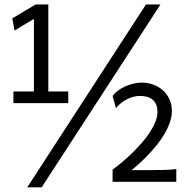

<svg xmlns="http://www.w3.org/2000/svg" viewBox="-20 -801 821 846"><path d="M756.8 0H476.1V-53.7Q496.1 -67.9 518.3 -86.7Q540.5 -105.5 562.5 -127Q584.5 -148.4 604.7 -171.6Q625 -194.8 640.4 -218.3Q655.8 -241.7 664.8 -264.4Q673.8 -287.1 673.8 -307.6Q673.8 -328.1 667.5 -341.8Q661.1 -355.5 650.4 -363.5Q639.6 -371.6 625.5 -375Q611.3 -378.4 595.7 -378.4Q582 -378.4 567.6 -374.5Q553.2 -370.6 539.3 -363.5Q525.4 -356.4 512.9 -346.4Q500.5 -336.4 490.7 -324.7L476.1 -378.4Q484.9 -390.6 499.3 -401.4Q513.7 -412.1 531 -419.9Q548.3 -427.7 567.4 -432.4Q586.4 -437 605 -437Q631.3 -437 655.3 -428.2Q679.2 -419.4 697.5 -403.1Q715.8 -386.7 726.6 -363.8Q737.3 -340.8 737.3 -312.5Q737.3 -287.6 728.5 -262.2Q719.7 -236.8 705.3 -211.9Q690.9 -187 672.1 -163.6Q653.3 -140.1 633.5 -119.4Q613.8 -98.6 594.5 -81.1Q575.2 -63.5 559.1 -51.3H629.9Q673.3 -51.3 706.3 -52.2Q739.3 -53.2 756.8 -56.2ZM129.4 -717.8 43.9 -666.5 34.2 -720.2 136.7 -781.2H192.9V-397.9H280.8V-346.7H39.1V-397.9H129.4ZM687 -781.2 163.6 24.4H100.1L623 -781.2Z"/></svg>

Font: Andika Compact
Style: Regular
Weight: 400
Designer: Victor Gaultney, Annie Olsen, Julie Remington, Don Collingsworth, Eric Hays, Becca Hirsbrunner
Foundry: SIL International
Version: Version 5.000 ; LnSpcTght